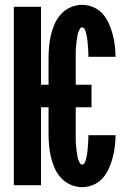

<svg xmlns="http://www.w3.org/2000/svg" viewBox="-20 -763 540 791"><path d="M319 8Q294 8 271 -2Q248 -12 231.5 -30Q215 -48 205 -71Q195 -94 189.5 -117.5Q184 -141 182 -165.5Q180 -190 180 -215V-321H149V0H37V-735H149V-414H180V-520Q180 -545 182 -569.5Q184 -594 189.5 -617.5Q195 -641 205 -664Q215 -687 231.5 -705Q248 -723 271 -733Q294 -743 319 -743Q342 -743 364.5 -733.5Q387 -724 402.5 -706.5Q418 -689 428 -667Q438 -645 444 -622.5Q450 -600 453 -576.5Q456 -553 456 -529H344Q344 -535 344 -541.5Q344 -548 343.5 -554.5Q343 -561 342.5 -567.5Q342 -574 341.5 -580.5Q341 -587 340.5 -593Q340 -599 339 -605.5Q338 -612 336.5 -618.5Q335 -625 333.5 -631Q332 -637 328.5 -643.5Q325 -650 319 -650Q312 -650 308.5 -643Q305 -636 302.5 -629.5Q300 -623 299 -616Q298 -609 297 -602.5Q296 -596 295 -589Q294 -582 293.5 -575Q293 -568 292.5 -561Q292 -554 292 -547.5Q292 -541 292 -534Q292 -527 292 -520V-414H357V-321H292V-215Q292 -208 292 -201Q292 -194 292 -187.5Q292 -181 292.5 -174Q293 -167 293.5 -160Q294 -153 295 -146Q296 -139 297 -132.5Q298 -126 299 -119Q300 -112 302.5 -105.5Q305 -99 308.5 -92Q312 -85 319 -85Q325 -85 328.5 -91.5Q332 -98 333.5 -104Q335 -110 336.5 -116.5Q338 -123 339 -129.5Q340 -136 340.5 -142Q341 -148 341.5 -154.5Q342 -161 342.5 -167.5Q343 -174 343.5 -180.5Q344 -187 344 -193.5Q344 -200 344 -206H456Q456 -182 453 -158.5Q450 -135 444 -112.5Q438 -90 428 -68Q418 -46 402.5 -28.5Q387 -11 364.5 -1.5Q342 8 319 8Z"/></svg>

Font: Iosevka SS18 Heavy
Style: Regular
Weight: 900
Monospace: yes
Designer: Belleve Invis
Foundry: Belleve Invis
Version: Version 25.1.1; ttfautohint (v1.8.4)